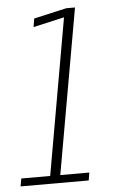

<svg xmlns="http://www.w3.org/2000/svg" viewBox="-65 -712 457 748"><g transform="rotate(-5 163.0 -338.0)"><path d="M-15 0H251.5L256.5 -30.5H143L257 -676H223L95 -647L89.5 -614L211 -641.5L103.5 -30.5H-9.5Z"/></g></svg>

Font: Anybody SemiCondensed ExtraLight
Style: Italic
Weight: 250
Width: 4
Italic angle: -10°
Version: Version 1.113;gftools[0.9.25]